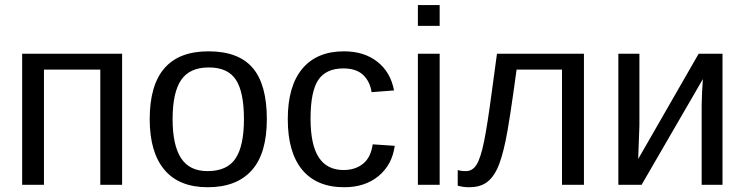

<svg xmlns="http://www.w3.org/2000/svg" viewBox="-20 -745 3002 774"><path d="M472.2 -528.3V0H384.3V-464.4H157.2V0H69.3V-528.3Z M1055.7 -264.6Q1055.7 -126 994.6 -58.1Q933.6 9.8 817.4 9.8Q701.7 9.8 642.6 -60.8Q583.5 -131.3 583.5 -264.6Q583.5 -538.1 820.3 -538.1Q941.4 -538.1 998.5 -471.4Q1055.7 -404.8 1055.7 -264.6ZM963.4 -264.6Q963.4 -374 930.9 -423.6Q898.4 -473.1 821.8 -473.1Q744.6 -473.1 710.2 -422.6Q675.8 -372.1 675.8 -264.6Q675.8 -160.2 709.7 -107.7Q743.7 -55.2 816.4 -55.2Q895.5 -55.2 929.4 -106Q963.4 -156.7 963.4 -264.6Z M1231.9 -266.6Q1231.9 -161.1 1265.1 -110.4Q1298.3 -59.6 1365.2 -59.6Q1412.1 -59.6 1443.6 -85Q1475.1 -110.4 1482.4 -163.1L1571.3 -157.2Q1561 -81.1 1506.3 -35.6Q1451.7 9.8 1367.7 9.8Q1256.8 9.8 1198.5 -60.3Q1140.1 -130.4 1140.1 -264.6Q1140.1 -397.9 1198.7 -468Q1257.3 -538.1 1366.7 -538.1Q1447.8 -538.1 1501.2 -496.1Q1554.7 -454.1 1568.4 -380.4L1478 -373.5Q1471.2 -417.5 1443.4 -443.4Q1415.5 -469.2 1364.3 -469.2Q1294.4 -469.2 1263.2 -422.9Q1231.9 -376.5 1231.9 -266.6Z M1664.6 -640.6V-724.6H1752.4V-640.6ZM1664.6 0V-528.3H1752.4V0Z M2245.6 0V-464.4H2062.5Q2033.7 -251.5 2018.1 -177Q2002.4 -102.5 1984.4 -64.5Q1966.3 -26.4 1939.7 -8.3Q1913.1 9.8 1871.1 9.8Q1846.7 9.8 1825.2 3.4V-59.6Q1837.4 -55.2 1858.4 -55.2Q1885.3 -55.2 1901.6 -82Q1918 -108.9 1931.4 -174.8Q1944.8 -240.7 1961.9 -369.6L1983.4 -528.3H2334V0Z M2557.6 -528.3V-239.3L2552.7 -104L2796.4 -528.3H2892.6V0H2808.6V-322.3Q2808.6 -339.8 2810.3 -375.5Q2812 -411.1 2813.5 -426.3L2566.4 0H2472.7V-528.3Z"/></svg>

Font: Arial
Style: Regular
Weight: 400
Designer: Steve Matteson
Foundry: Ascender Corporation
Version: Version 2.00.3